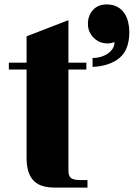

<svg xmlns="http://www.w3.org/2000/svg" viewBox="-20 -786 633 867"><path d="M289 -503H370V-472H289V-15Q289 10 301.5 18.5Q314 27 341 27H375V61H226Q198 61 174.5 54.5Q151 48 134.5 32.5Q118 17 109 -9Q100 -35 100 -74V-472H20V-503H100V-622L289 -695ZM497 -596Q482 -590 466 -590Q428 -590 402.5 -616Q377 -642 377 -678Q377 -716 400 -741Q423 -766 461 -766Q491 -766 511 -754.5Q531 -743 542.5 -725Q554 -707 559 -685Q564 -663 564 -642Q564 -560 518.5 -523.5Q473 -487 398 -484V-524Q417 -524 434.5 -529Q452 -534 466 -543.5Q480 -553 488.5 -566Q497 -579 497 -596Z"/></svg>

Font: Cafe24 ClassicType
Style: Regular
Weight: 400
Designer: Cafe24 thkim, hmlim, mnelim & 4IR
Foundry: Cafe24
Version: Version 1.000